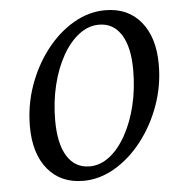

<svg xmlns="http://www.w3.org/2000/svg" viewBox="-50 -702 716 762"><g transform="rotate(-5 308.5 -321.5)"><path d="M252 12Q162 12 110.5 -50.5Q59 -113 59 -221Q59 -306 86.5 -383.5Q114 -461 161.5 -522.5Q209 -584 270 -619.5Q331 -655 397 -655Q487 -655 538.5 -592.5Q590 -530 590 -422Q590 -338 562 -260Q534 -182 486 -120.5Q438 -59 377.5 -23.5Q317 12 252 12ZM282 -43Q324 -43 361 -71.5Q398 -100 426.5 -151Q455 -202 471 -268Q487 -334 487 -409Q487 -501 455.5 -550.5Q424 -600 367 -600Q325 -600 287.5 -571.5Q250 -543 221.5 -492.5Q193 -442 177 -376Q161 -310 161 -236Q161 -143 192.5 -93Q224 -43 282 -43Z"/></g></svg>

Font: Petrona Medium
Style: Italic
Weight: 500
Italic angle: -9°
Designer: Ringo R. Seeber
Foundry: Ringo R. Seeber
Version: Version 2.001; ttfautohint (v1.8.3)